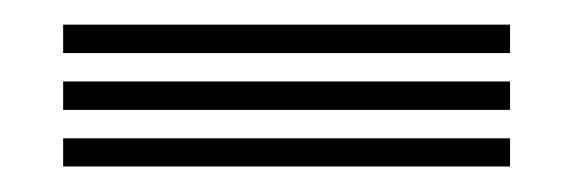

<svg xmlns="http://www.w3.org/2000/svg" viewBox="-20 -438 454 152"><path d="M383.8 -396H30V-418.5H383.8ZM383.8 -306.2H30V-328.5H383.8ZM383.8 -351H30V-373.5H383.8Z"/></svg>

Font: Big Shoulders Inline Display Thin ExtraBold
Style: Regular
Weight: 800
Version: Version 2.002